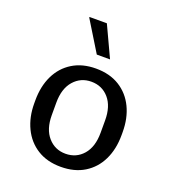

<svg xmlns="http://www.w3.org/2000/svg" viewBox="-139 -861 877 976"><g transform="rotate(20 300.0 -373.0)"><path d="M300 10Q225.8 10 172.9 -23.1Q120 -56.2 91.9 -114.8Q63.8 -173.2 63.8 -247.2V-263.8Q63.8 -339.8 91.9 -397.8Q120 -455.8 173 -488.4Q226 -521 299.2 -521Q374.2 -521 427.2 -487.9Q480.2 -454.8 508.2 -396.8Q536.2 -338.8 536.2 -263.8V-247.2Q536.2 -171.2 508.1 -113.2Q480 -55.2 427.1 -22.6Q374.2 10 300 10ZM300 -60.8Q358 -60.8 395 -103.2Q432 -145.8 432 -221.8V-289.2Q432 -365.2 395 -407.8Q358 -450.2 300 -450.2Q242.8 -450.2 205.4 -407.8Q168 -365.2 168 -289.2V-221.8Q168 -145.8 205.4 -103.2Q242.8 -60.8 300 -60.8ZM277.8 -589 177.2 -753 178 -756H271.5L349.5 -589Z"/></g></svg>

Font: Chivo Mono Medium
Style: Regular
Weight: 500
Monospace: yes
Designer: Hector Gatti
Foundry: Omnibus-Type
Version: Version 1.008